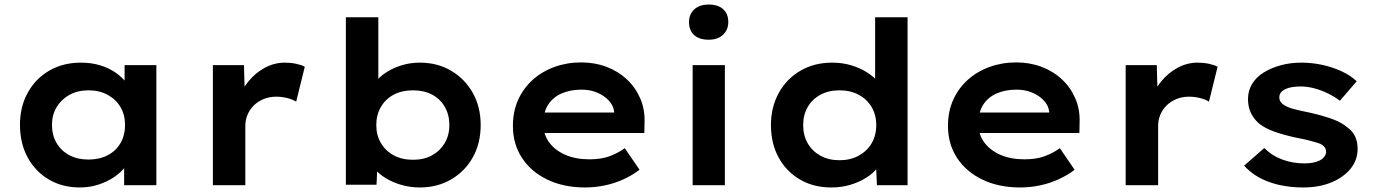

<svg xmlns="http://www.w3.org/2000/svg" viewBox="-20 -816 6064 846"><path d="M332 10Q254 10 194.5 -25.5Q135 -61 101.5 -123Q68 -185 68 -266Q68 -346 102.5 -408Q137 -470 197.5 -505Q258 -540 337 -540Q383 -540 422 -528Q461 -516 490 -495.5Q519 -475 537.5 -450.5Q556 -426 561 -399L529 -400V-529H669V0H527V-135L557 -132Q551 -106 532 -81Q513 -56 482.5 -35.5Q452 -15 413.5 -2.5Q375 10 332 10ZM370 -113Q418 -113 454.5 -132Q491 -151 511 -185.5Q531 -220 531 -266Q531 -310 511 -344Q491 -378 454.5 -398Q418 -418 370 -418Q322 -418 286 -398Q250 -378 229.5 -344Q209 -310 209 -266Q209 -220 229.5 -185.5Q250 -151 286 -132Q322 -113 370 -113Z M918 0V-529H1055L1060 -349L1028 -370Q1042 -417 1073.5 -456Q1105 -495 1147 -517.5Q1189 -540 1235 -540Q1261 -540 1284.5 -535Q1308 -530 1323 -522L1285 -368Q1270 -378 1245.5 -384Q1221 -390 1197 -390Q1167 -390 1141.5 -379.5Q1116 -369 1098 -351Q1080 -333 1070.5 -310Q1061 -287 1061 -262V0Z M1830 10Q1788 10 1749.5 -1Q1711 -12 1680.5 -30.5Q1650 -49 1630.5 -72.5Q1611 -96 1605 -118L1645 -126L1639 -2H1504V-740H1647V-405L1612 -412Q1618 -435 1637 -458Q1656 -481 1685.5 -499.5Q1715 -518 1752 -529Q1789 -540 1830 -540Q1907 -540 1967.5 -504.5Q2028 -469 2063 -407Q2098 -345 2098 -265Q2098 -185 2063.5 -123Q2029 -61 1968 -25.5Q1907 10 1830 10ZM1800 -112Q1848 -112 1883.5 -131.5Q1919 -151 1939.5 -185.5Q1960 -220 1960 -265Q1960 -310 1940 -345Q1920 -380 1884 -399Q1848 -418 1800 -418Q1751 -418 1715 -399Q1679 -380 1658.5 -345Q1638 -310 1638 -265Q1638 -220 1658.5 -185.5Q1679 -151 1715 -131.5Q1751 -112 1800 -112Z M2558 10Q2463 10 2391 -25Q2319 -60 2279.5 -121Q2240 -182 2240 -261Q2240 -325 2263 -376Q2286 -427 2327 -464Q2368 -501 2423 -521Q2478 -541 2541 -541Q2601 -541 2652.5 -521.5Q2704 -502 2742 -466.5Q2780 -431 2801 -382.5Q2822 -334 2820 -277L2819 -230H2338L2315 -320H2702L2686 -302V-324Q2683 -351 2662.5 -373Q2642 -395 2611 -408Q2580 -421 2543 -421Q2493 -421 2455 -404.5Q2417 -388 2395.5 -355Q2374 -322 2374 -272Q2374 -224 2399.5 -189Q2425 -154 2470.5 -134Q2516 -114 2577 -114Q2629 -114 2665.5 -127.5Q2702 -141 2733 -163L2798 -68Q2767 -44 2727.5 -26Q2688 -8 2645 1Q2602 10 2558 10Z M3032 0V-529H3174V0ZM3103 -641Q3061 -641 3038.5 -661.5Q3016 -682 3016 -719Q3016 -753 3039 -774.5Q3062 -796 3103 -796Q3144 -796 3166.5 -775.5Q3189 -755 3189 -719Q3189 -685 3166 -663Q3143 -641 3103 -641Z M3643 10Q3564 10 3504 -25.5Q3444 -61 3410.5 -122.5Q3377 -184 3377 -265Q3377 -344 3411.5 -406.5Q3446 -469 3507 -504.5Q3568 -540 3647 -540Q3692 -540 3731.5 -528Q3771 -516 3802 -496Q3833 -476 3851.5 -451.5Q3870 -427 3872 -402L3836 -395V-740H3979V0H3844L3838 -130L3866 -124Q3864 -99 3845.5 -75.5Q3827 -52 3796 -32.5Q3765 -13 3726 -1.5Q3687 10 3643 10ZM3679 -110Q3727 -110 3763.5 -130Q3800 -150 3820.5 -184.5Q3841 -219 3841 -265Q3841 -310 3820.5 -344.5Q3800 -379 3763.5 -398.5Q3727 -418 3679 -418Q3631 -418 3595 -398.5Q3559 -379 3539 -344.5Q3519 -310 3519 -265Q3519 -219 3539 -184.5Q3559 -150 3595 -130Q3631 -110 3679 -110Z M4475 10Q4380 10 4308 -25Q4236 -60 4196.5 -121Q4157 -182 4157 -261Q4157 -325 4180 -376Q4203 -427 4244 -464Q4285 -501 4340 -521Q4395 -541 4458 -541Q4518 -541 4569.5 -521.5Q4621 -502 4659 -466.5Q4697 -431 4718 -382.5Q4739 -334 4737 -277L4736 -230H4255L4232 -320H4619L4603 -302V-324Q4600 -351 4579.5 -373Q4559 -395 4528 -408Q4497 -421 4460 -421Q4410 -421 4372 -404.5Q4334 -388 4312.5 -355Q4291 -322 4291 -272Q4291 -224 4316.5 -189Q4342 -154 4387.5 -134Q4433 -114 4494 -114Q4546 -114 4582.5 -127.5Q4619 -141 4650 -163L4715 -68Q4684 -44 4644.5 -26Q4605 -8 4562 1Q4519 10 4475 10Z M4940 0V-529H5077L5082 -349L5050 -370Q5064 -417 5095.5 -456Q5127 -495 5169 -517.5Q5211 -540 5257 -540Q5283 -540 5306.5 -535Q5330 -530 5345 -522L5307 -368Q5292 -378 5267.5 -384Q5243 -390 5219 -390Q5189 -390 5163.5 -379.5Q5138 -369 5120 -351Q5102 -333 5092.5 -310Q5083 -287 5083 -262V0Z M5723 10Q5638 10 5571 -14.5Q5504 -39 5462 -86L5551 -164Q5584 -130 5630 -113Q5676 -96 5728 -96Q5746 -96 5763.5 -99Q5781 -102 5794 -108.5Q5807 -115 5815 -125Q5823 -135 5823 -148Q5823 -170 5796 -183Q5779 -189 5752.5 -196Q5726 -203 5693 -209Q5637 -221 5595 -236Q5553 -251 5526 -273Q5503 -294 5491 -320Q5479 -346 5479 -380Q5479 -416 5497 -446Q5515 -476 5548 -496.5Q5581 -517 5623.5 -528.5Q5666 -540 5714 -540Q5760 -540 5804.5 -530.5Q5849 -521 5889 -503Q5929 -485 5958 -458L5884 -372Q5862 -389 5833 -403.5Q5804 -418 5772.5 -426.5Q5741 -435 5711 -435Q5693 -435 5675.5 -432.5Q5658 -430 5645 -424Q5632 -418 5624.5 -409Q5617 -400 5617 -387Q5617 -376 5622.5 -367.5Q5628 -359 5638 -353Q5653 -343 5681 -335.5Q5709 -328 5750 -320Q5808 -307 5850.5 -291.5Q5893 -276 5919 -253Q5941 -237 5951.5 -213.5Q5962 -190 5962 -161Q5962 -110 5930.5 -72Q5899 -34 5845.5 -12Q5792 10 5723 10Z"/></svg>

Font: Lexend Exa SemiBold
Style: Regular
Weight: 600
Designer: Bonnie Shaver-Troup, Thomas Jockin
Foundry: Lexend
Version: Version 1.007